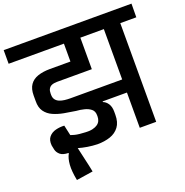

<svg xmlns="http://www.w3.org/2000/svg" viewBox="-210 -999 1305 1351"><g transform="rotate(-20 442.5 -323.5)"><path d="M136 194Q122 124 125.5 76.5Q129 29 146 -1V-5Q103 -6 83.5 -23Q64 -40 59 -61.5Q54 -83 52 -95Q48 -136 67.5 -159Q87 -182 118.5 -190Q150 -198 183 -196L200 -119Q213 -114 229.5 -110Q246 -106 266 -104Q286 -102 308 -101Q339 -99 361.5 -104.5Q384 -110 398 -120Q412 -130 418.5 -144.5Q425 -159 425 -175V-186Q425 -216 405.5 -232Q386 -248 356.5 -255.5Q327 -263 296 -265Q253 -271 210 -279Q167 -287 131 -303Q95 -319 73.5 -349Q52 -379 53 -428V-469Q53 -519 74 -549Q95 -579 134 -592Q173 -605 224 -605H378V-739H-36V-841H921L920 -739H800V0H677V-264H495V-259Q517 -251 532 -228Q547 -205 547 -169V-145Q547 -89 522 -55.5Q497 -22 454.5 -7.5Q412 7 358 7Q322 6 285 0Q248 -6 218 -15Q228 32 239.5 80Q251 128 260 175ZM289 -362H677V-739H501V-503H241Q229 -503 217 -501Q205 -499 194 -493Q183 -487 176.5 -474Q170 -461 170 -441V-432Q170 -410 180 -396Q190 -382 207.5 -374.5Q225 -367 246.5 -364.5Q268 -362 289 -362Z"/></g></svg>

Font: Matangi
Style: Bold
Weight: 700
Designer: Prashant Pant
Foundry: The Graphic Ant
Version: Version 3.002